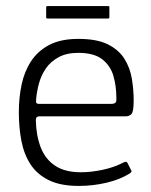

<svg xmlns="http://www.w3.org/2000/svg" viewBox="-20 -606 497 632"><path d="M42 -237Q42 -284 51 -327Q60 -370 82 -404Q104 -438 142 -458Q180 -478 238 -478Q299 -478 335 -460Q371 -442 389.5 -412.5Q408 -383 414 -347Q420 -311 420 -275Q420 -239 413 -231Q406 -223 393 -223H108Q106 -223 102 -221Q98 -219 98 -210Q99 -160 114 -121Q129 -82 161.5 -60.5Q194 -39 246 -39Q280 -39 317.5 -47Q355 -55 382 -69Q389 -73 393.5 -73.5Q398 -74 401 -67L411 -47Q414 -43 412.5 -40.5Q411 -38 407 -35Q375 -15 330.5 -4.5Q286 6 239 6Q179 6 140.5 -13Q102 -32 80.5 -65Q59 -98 50.5 -142Q42 -186 42 -237ZM363 -284Q363 -322 353.5 -355.5Q344 -389 317 -410.5Q290 -432 237 -432Q199 -432 172.5 -417.5Q146 -403 130.5 -380Q115 -357 108 -330.5Q101 -304 99 -280Q98 -271 99.5 -267.5Q101 -264 110 -264H345Q355 -264 359.5 -267.5Q364 -271 363 -284ZM340 -548Q340 -547 339 -546Q338 -545 335 -545H137Q134 -545 133 -546Q132 -547 132 -549V-581Q132 -584 133 -585Q134 -586 137 -586H335Q338 -586 339 -585.5Q340 -585 340 -582Z"/></svg>

Font: Glory Light
Style: Regular
Weight: 300
Version: Version 1.011